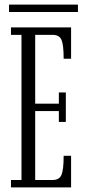

<svg xmlns="http://www.w3.org/2000/svg" viewBox="-20 -820 370 840"><path d="M28 0V-32.5H74V-667.5H28V-700H291V-563H258.5Q258.5 -624 249 -645.8Q239.5 -667.5 210 -667.5H134V-366.5H237.5V-415.5H268V-286.5H237.5V-334H134V-32.5H210Q239.5 -32.5 249 -55Q258.5 -77.5 258.5 -138.5H291V0ZM19.5 -767.5V-800H321V-767.5Z"/></svg>

Font: Imbue 10pt Light
Style: Regular
Weight: 300
Designer: Tyler Finck
Foundry: Etcetera Type Company
Version: Version 1.102; ttfautohint (v1.8.3)